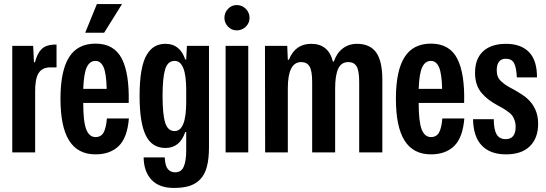

<svg xmlns="http://www.w3.org/2000/svg" viewBox="-20 -758 2716 955"><path d="M41 0V-529.8H145L148.9 -448.2H153.8Q165.5 -493.2 187 -513.9Q208.5 -534.7 247.1 -536.1H261.2V-422.9H230Q189.5 -422.9 171.6 -393.6Q153.8 -364.3 154.8 -298.8V0Z M455.1 9.8Q367.2 9.8 324 -58.6Q280.8 -127 280.8 -267.1Q280.8 -404.8 323.2 -472.9Q365.7 -541 455.1 -541Q547.4 -541 585.7 -466.6Q624 -392.1 620.1 -246.1H394Q394 -151.4 409.2 -113.8Q424.3 -76.2 455.1 -76.2Q482.4 -76.2 495.1 -98.6Q507.8 -121.1 511.7 -168.9H621.1Q613.3 -73.2 570.6 -31.7Q527.8 9.8 455.1 9.8ZM394 -315.9H510.7Q508.8 -393.6 494.9 -424.3Q481 -455.1 455.1 -455.1Q426.8 -455.1 411.9 -424.3Q397 -393.6 394 -315.9ZM403.8 -595.2 461.9 -737.8H586.9L498 -595.2Z M844.2 176.8Q772.5 176.8 734.1 136.7Q695.8 96.7 694.3 24.9H799.3Q801.3 66.9 814.9 83Q828.6 99.1 851.6 99.1Q881.8 99.1 894 70.6Q906.2 42 906.2 -9.8V-101.1H901.4Q874.5 -22 803.2 -22Q735.4 -22 704.8 -85.2Q674.3 -148.4 674.3 -280.8Q674.3 -353.5 683.3 -405Q692.4 -456.5 710 -485.6Q727.5 -514.6 750.2 -527.3Q772.9 -540 803.2 -540Q875.5 -540 901.4 -461.9H906.2L909.7 -529.8H1019.5V-26.9Q1019.5 31.7 1009 71.3Q998.5 110.8 975.8 134Q953.1 157.2 921.6 167Q890.1 176.8 844.2 176.8ZM788.6 -280.8Q788.6 -188.5 801.8 -147.2Q814.9 -106 848.6 -106Q906.2 -106 906.2 -251V-311Q906.2 -455.1 848.6 -455.1Q814 -455.1 801.3 -412.8Q788.6 -370.6 788.6 -280.8Z M1102.1 0V-529.8H1214.8V0ZM1096.2 -668.9Q1096.2 -695.3 1114.3 -714.1Q1132.3 -732.9 1157.2 -732.9Q1184.1 -732.9 1202.6 -714.1Q1221.2 -695.3 1221.2 -668.9Q1221.2 -643.6 1202.6 -625.2Q1184.1 -606.9 1157.2 -606.9Q1132.3 -606.9 1114.3 -625.5Q1096.2 -644 1096.2 -668.9Z M1298.8 0 1297.9 -529.8H1408.7L1411.6 -460.9H1417Q1448.2 -540 1527.8 -540Q1613.8 -540 1635.7 -452.1H1640.6Q1654.3 -493.2 1684.3 -516.6Q1714.4 -540 1755.9 -540Q1820.3 -540 1851.1 -497.1Q1881.8 -454.1 1881.8 -359.9V0H1766.6V-350.1Q1766.6 -405.8 1753.9 -427.5Q1741.2 -449.2 1712.9 -449.2Q1677.2 -449.2 1662.1 -416Q1647 -382.8 1647 -318.8V0H1532.7V-350.1Q1532.7 -406.2 1519.5 -427.7Q1506.3 -449.2 1478 -449.2Q1411.6 -449.2 1411.6 -318.8V0Z M2123.5 9.8Q2035.6 9.8 1992.4 -58.6Q1949.2 -127 1949.2 -267.1Q1949.2 -404.8 1991.7 -472.9Q2034.2 -541 2123.5 -541Q2215.8 -541 2254.2 -466.6Q2292.5 -392.1 2288.6 -246.1H2062.5Q2062.5 -151.4 2077.6 -113.8Q2092.8 -76.2 2123.5 -76.2Q2150.9 -76.2 2163.6 -98.6Q2176.3 -121.1 2180.2 -168.9H2289.6Q2281.7 -73.2 2239 -31.7Q2196.3 9.8 2123.5 9.8ZM2062.5 -315.9H2179.2Q2177.2 -393.6 2163.3 -424.3Q2149.4 -455.1 2123.5 -455.1Q2095.2 -455.1 2080.3 -424.3Q2065.4 -393.6 2062.5 -315.9Z M2497.1 9.8Q2417.5 9.8 2375.7 -34.9Q2334 -79.6 2333 -165H2436Q2436 -114.3 2450 -90.1Q2463.9 -65.9 2495.1 -65.9Q2544.9 -65.9 2544.9 -127.9Q2544.9 -144.5 2540 -158.4Q2535.2 -172.4 2529.1 -181.4Q2522.9 -190.4 2509.3 -200.7Q2495.6 -210.9 2486.3 -216.6Q2477.1 -222.2 2457 -232.9Q2430.2 -247.6 2411.6 -261.5Q2393.1 -275.4 2376.2 -294.7Q2359.4 -314 2351.1 -339.4Q2342.8 -364.7 2342.8 -396Q2342.8 -465.3 2382.8 -502.7Q2422.9 -540 2497.1 -540Q2570.8 -540 2611.1 -499Q2651.4 -458 2650.9 -373H2550.8Q2548.3 -423.3 2536.6 -444.6Q2524.9 -465.8 2496.1 -465.8Q2450.7 -465.8 2450.7 -407.2Q2450.7 -390.1 2456.3 -376.5Q2461.9 -362.8 2474.9 -351.6Q2487.8 -340.3 2499.5 -332.8Q2511.2 -325.2 2532.7 -314Q2580.6 -287.1 2600.1 -270Q2656.7 -220.7 2656.7 -143.1Q2656.7 -71.3 2615.7 -30.8Q2574.7 9.8 2497.1 9.8Z"/></svg>

Font: Lumene Sans Condensed
Style: Bold
Weight: 600
Width: 3
Designer: Deni Anggara
Version: Version 1.003;Glyphs 3.1.2 (3151)